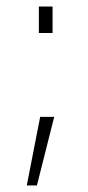

<svg xmlns="http://www.w3.org/2000/svg" viewBox="-20 -445 269 588"><path d="M93 123H62L103 -87H146ZM141 -344H99V-425H141Z"/></svg>

Font: Storia Sans Thin
Style: Regular
Weight: 100
Designer: Accademia di Belle Arti di Urbino and others
Foundry: Accademia di Belle Arti di Urbino and others.
Version: Version 60.001;May 25, 2020;FontCreator 12.0.0.2522 64-bit